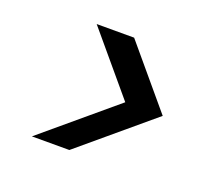

<svg xmlns="http://www.w3.org/2000/svg" viewBox="-85 -704 771 684"><g transform="rotate(20 300.0 -361.5)"><path d="M94 -134 365 -362 174 -589H316L507 -362L236 -134Z"/></g></svg>

Font: Rethink Sans SemiBold
Style: Italic
Weight: 600
Italic angle: -10°
Designer: The Rethink Sans project authors (Hans Thiessen). DM Sans designed by Colophon Foundry.
Foundry: Rethink Communications LLC
Version: Version 1.001